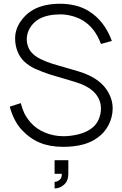

<svg xmlns="http://www.w3.org/2000/svg" viewBox="-20 -786 668 1048"><path d="M531 -546Q498.5 -634 432.5 -674Q407 -689.5 374.2 -698.5Q341.5 -707.5 309.5 -707.5Q239.5 -707.5 193.5 -682.5Q178.5 -674 166 -662Q153.5 -650 144.8 -635.8Q136 -621.5 131 -605.5Q126 -589.5 126 -573Q126 -550.5 133.8 -530Q141.5 -509.5 157.5 -494Q188.5 -462.5 267.5 -437.5L403 -398Q489.5 -373 537.5 -326Q563.5 -300.5 579.2 -266Q595 -231.5 595 -195Q595 -148.5 573 -104.5Q551.5 -62 512.5 -34.5Q446 15.5 324 15.5Q252 15.5 197.2 -7.2Q142.5 -30 97 -79Q74 -104.5 57.8 -137.8Q41.5 -171 33.5 -204L93.5 -223Q97.5 -207.5 102.2 -194Q107 -180.5 112.5 -168.5Q123.5 -145 147 -117.5Q162 -100 181.8 -86.2Q201.5 -72.5 224.5 -62.8Q247.5 -53 273.2 -47.8Q299 -42.5 326 -42.5Q367 -42.5 408.5 -53Q450.5 -63.5 477 -83.5Q504 -102 517.5 -131.8Q531 -161.5 531 -193.5Q531 -244.5 494 -282.5Q458.5 -318.5 387.5 -339.5L251 -380Q227 -388 207.5 -395.8Q188 -403.5 172 -410.5Q141 -424.5 113.5 -449Q88 -473 75.2 -506.5Q62.5 -540 62.5 -576Q62.5 -624 91 -667Q120 -710.5 164.5 -734.5Q222.5 -765.5 308.5 -765.5Q351 -765.5 391.2 -755.8Q431.5 -746 463.5 -726Q550.5 -672.5 590.5 -562.5ZM278 242.5V206.5Q291.5 206.5 305 196Q318 185.5 317.5 162.5H278V88.5H353V162.5Q353 201.5 330 221.5Q307.5 242.5 278 242.5Z"/></svg>

Font: Russisch Sans Light
Style: Regular
Weight: 300
Designer: Michael Sharanda (font) & Cristiano Sobral (main changes)
Foundry: Michael Sharanda
Version: Version 2.00;September 8, 2020;FontCreator 13.0.0.2681 64-bi